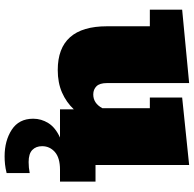

<svg xmlns="http://www.w3.org/2000/svg" viewBox="-24 -548 801 792"><g transform="rotate(90 376.0 -152.5)"><path d="M269.5 9.3Q88.9 9.3 88.9 -193.8V-370.6H20.5V-503.9L323.2 -532.7V-193.4Q323.2 -163.6 336.4 -150.4Q349.6 -137.2 370.1 -137.2Q406.7 -137.2 426.8 -174.8V-370.6H382.8V-503.9L661.1 -532.7V-146.5H729.5V0H431.6V-57.1Q402.3 -25.9 362.1 -8.3Q321.8 9.3 269.5 9.3ZM625.5 228.5Q561 228.5 515.6 199Q470.2 169.4 470.2 110.4Q470.2 77.1 488.3 48.1Q506.3 19 547.9 0H680.7Q631.3 0 607.4 21.2Q583.5 42.5 583.5 73.7Q583.5 99.1 599.1 114.3Q614.7 129.4 648.9 129.4Q671.9 129.4 694.3 125V220.2Q674.8 225.1 658.2 226.8Q641.6 228.5 625.5 228.5Z"/></g></svg>

Font: Bevan
Style: Regular
Weight: 400
Designer: Vernon Adams
Foundry: Vernon Adams
Version: Version 2.100; ttfautohint (v1.8.3)